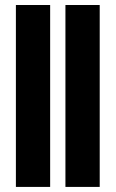

<svg xmlns="http://www.w3.org/2000/svg" viewBox="-20 -735 455 755"><path d="M237.3 0V-715.3H372.1V0ZM42.5 0V-715.3H177.2V0Z"/></svg>

Font: Elstob Grade
Style: Regular
Weight: 400
Designer: Peter S. Baker
Version: Version 1.015